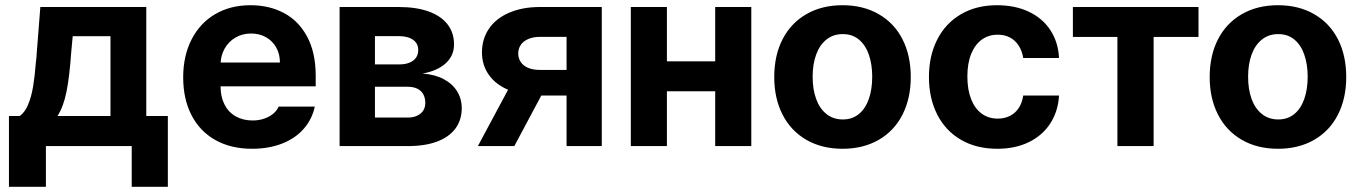

<svg xmlns="http://www.w3.org/2000/svg" viewBox="-20 -557 5187 732"><path d="M14.1 -114.7H55.2Q74.8 -128.6 87.1 -158Q99.5 -187.4 106.1 -226.5Q112.6 -265.6 116.8 -319.6Q118.2 -329.1 118.9 -337.8Q119.6 -346.5 120.1 -355.4L133.8 -530.3H537.7V-114.7H619.9V155.1H482.2V0H155V155.1H14.1ZM401.2 -114.7V-418.9H257.2L251.3 -355.4Q244.8 -262.6 233.3 -206.3Q221.8 -150 199.2 -114.7Z M678.4 -262.4Q678.4 -344 710.3 -406.4Q742.2 -468.9 800.3 -503Q858.4 -537.1 935.2 -537.1Q1006.8 -537.1 1063 -507.1Q1119.1 -477.2 1151.4 -416.5Q1183.6 -355.8 1183.6 -268.6V-227.9H737.5V-318.5H1047.2Q1047.2 -350.8 1033.2 -375.7Q1019.3 -400.7 994.3 -415Q969.3 -429.2 937.4 -429.2Q903.8 -429.2 877.5 -413.7Q851.2 -398.2 836.3 -371.5Q821.5 -344.8 820.9 -313V-228.1Q820.9 -188.3 835.9 -158.7Q850.9 -129.1 878.6 -113.4Q906.3 -97.7 943 -97.7Q967.2 -97.7 987.2 -104.7Q1007.2 -111.6 1021.2 -123.1Q1035.3 -134.6 1042.3 -150.6H1180.2Q1169.7 -102.2 1137.9 -65.9Q1106.2 -29.5 1055.6 -9.7Q1005 10.2 940.8 10.2Q860.6 10.2 801.4 -22.9Q742.2 -56.1 710.3 -117.6Q678.4 -179.1 678.4 -262.4Z M1274.7 -530.3H1499.7Q1565.7 -530.3 1612.9 -513.7Q1660.1 -497.2 1685.6 -465Q1711 -432.7 1711 -387.4Q1711 -344.9 1679.5 -315.9Q1648 -286.9 1590.8 -276.5Q1637.4 -273.3 1671 -255.6Q1704.7 -237.9 1722.5 -209.2Q1740.4 -180.4 1740.4 -144.8Q1740.4 -99.9 1716.6 -67.4Q1692.8 -34.9 1646.7 -17.4Q1600.5 0 1534.6 0H1274.7ZM1601.4 -164.3Q1601.4 -183.9 1593.6 -197.9Q1585.8 -211.8 1570.8 -219Q1555.7 -226.2 1534.6 -226.2H1409.5V-108.8H1534.6Q1555.3 -108.8 1570.4 -115.9Q1585.4 -122.9 1593.4 -135.2Q1601.4 -147.4 1601.4 -164.3ZM1574.5 -366.2Q1574.5 -391.6 1554.6 -405.4Q1534.8 -419.3 1499.7 -419.3H1409.5V-311.5H1503.1Q1525.3 -311.5 1541.6 -318.3Q1557.8 -325.1 1566.2 -337.2Q1574.5 -349.4 1574.5 -366.2Z M2140 -416.5H2039Q2012.7 -416.5 1993.7 -408.1Q1974.6 -399.7 1965.1 -385.3Q1955.7 -370.9 1955.7 -353.3Q1955.7 -335.5 1965 -321.1Q1974.3 -306.7 1992.8 -298.6Q2011.3 -290.5 2037.4 -290.5H2187.4V-192.7H2037.4Q1970.6 -192.7 1920.8 -213.2Q1871 -233.6 1844.3 -270.9Q1817.5 -308.2 1817.5 -357.1Q1817.5 -408.7 1844.4 -448Q1871.3 -487.2 1921.6 -508.7Q1971.9 -530.3 2039 -530.3H2274.3V0H2140ZM1949.6 -275.7H2087.9L1940.8 0H1801.9Z M2753.2 -209H2475.6V-323.2H2753.2ZM2522.6 0H2385V-530.3H2522.6ZM2844.3 0H2706.7V-530.3H2844.3Z M2931.8 -263.2Q2931.8 -345.3 2963.4 -407Q2995.1 -468.8 3054.1 -502.9Q3113.2 -537.1 3192.2 -537.1Q3271.2 -537.1 3330.3 -502.9Q3389.5 -468.8 3420.9 -407Q3452.3 -345.3 3452.3 -263.2Q3452.3 -182.2 3420.9 -120.2Q3389.5 -58.2 3330.3 -24Q3271.2 10.2 3192.2 10.2Q3113.2 10.2 3054.1 -24Q2995.1 -58.2 2963.4 -120.2Q2931.8 -182.2 2931.8 -263.2ZM3305.3 -264.4Q3305.3 -311.3 3292.7 -348.1Q3280 -385 3254.8 -406Q3229.6 -427 3193.3 -427Q3156.5 -427 3130.5 -406Q3104.5 -385 3091.4 -348.4Q3078.2 -311.9 3078.2 -264.4Q3078.2 -216.9 3091.4 -180.2Q3104.5 -143.6 3130.5 -122.6Q3156.5 -101.6 3193.3 -101.6Q3229.6 -101.6 3254.8 -122.6Q3280 -143.6 3292.7 -180.5Q3305.3 -217.4 3305.3 -264.4Z M3521.6 -263.2Q3521.6 -344.4 3553.3 -406.4Q3584.9 -468.3 3643.6 -502.7Q3702.2 -537.1 3781.2 -537.1Q3849.5 -537.1 3902 -512.5Q3954.6 -487.8 3984.6 -442Q4014.6 -396.2 4017.6 -335.8H3881.1Q3876.9 -362.3 3864.1 -382.5Q3851.4 -402.7 3831.1 -413.7Q3810.7 -424.7 3783.7 -424.7Q3749 -424.7 3723 -405.9Q3697.1 -387 3682.6 -351.4Q3668.1 -315.8 3668.1 -265.6Q3668.1 -215 3682.4 -179Q3696.6 -143 3722.6 -123.9Q3748.6 -104.8 3783.7 -104.8Q3809.4 -104.8 3830.1 -115Q3850.7 -125.2 3863.8 -145.1Q3877 -165 3881.1 -192.7H4017.6Q4014 -132.7 3984.5 -86.8Q3954.9 -40.9 3903.1 -15.4Q3851.3 10.2 3782.1 10.2Q3702.2 10.2 3643.1 -24.4Q3584.1 -59 3552.9 -121Q3521.6 -183 3521.6 -263.2Z M4070.4 -530.3H4549.3V-416.1H4378.2V0H4240.1V-416.1H4070.4Z M4591.9 -263.2Q4591.9 -345.3 4623.6 -407Q4655.2 -468.8 4714.3 -502.9Q4773.3 -537.1 4852.4 -537.1Q4931.4 -537.1 4990.5 -502.9Q5049.6 -468.8 5081.1 -407Q5112.5 -345.3 5112.5 -263.2Q5112.5 -182.2 5081.1 -120.2Q5049.6 -58.2 4990.5 -24Q4931.4 10.2 4852.4 10.2Q4773.3 10.2 4714.3 -24Q4655.2 -58.2 4623.6 -120.2Q4591.9 -182.2 4591.9 -263.2ZM4965.5 -264.4Q4965.5 -311.3 4952.8 -348.1Q4940.2 -385 4915 -406Q4889.7 -427 4853.5 -427Q4816.6 -427 4790.7 -406Q4764.7 -385 4751.5 -348.4Q4738.4 -311.9 4738.4 -264.4Q4738.4 -216.9 4751.5 -180.2Q4764.7 -143.6 4790.7 -122.6Q4816.6 -101.6 4853.5 -101.6Q4889.7 -101.6 4915 -122.6Q4940.2 -143.6 4952.8 -180.5Q4965.5 -217.4 4965.5 -264.4Z"/></svg>

Font: WEMIX Pretendard Variable
Style: Regular
Weight: 400
Designer: Base glyphs from Inter by Rasmus Andersson; Hangeul glyphs from Noto Sans CJK(Source Han Sans) by Jang Soo-young and Kan
Foundry: Kil Hyung-jin
Version: Version 1.000;Glyphs 3.2 (3208)